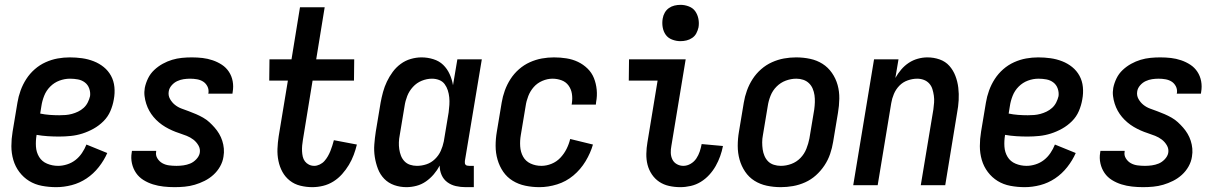

<svg xmlns="http://www.w3.org/2000/svg" viewBox="-20 -765 5040 793"><path d="M212 8Q182 8 153 2.5Q124 -3 100.5 -17.5Q77 -32 60 -54.5Q43 -77 35 -104.5Q27 -132 27 -161.5Q27 -191 32 -221L52 -341Q56 -366 65 -391Q74 -416 88.5 -438.5Q103 -461 123.5 -479Q144 -497 168.5 -508Q193 -519 218 -523.5Q243 -528 268 -528Q294 -528 319 -524.5Q344 -521 367 -512Q390 -503 408.5 -488Q427 -473 438.5 -452Q450 -431 452.5 -405.5Q455 -380 450 -354Q446 -330 436 -306.5Q426 -283 407.5 -264.5Q389 -246 366.5 -233.5Q344 -221 320.5 -213.5Q297 -206 272.5 -203.5Q248 -201 224 -201Q201 -201 177.5 -202.5Q154 -204 131 -208V-207Q127 -183 128.5 -159.5Q130 -136 141.5 -117Q153 -98 174.5 -89Q196 -80 220 -80Q238 -80 257 -86Q276 -92 291.5 -104Q307 -116 318.5 -133Q330 -150 337 -168L423 -133Q410 -103 388 -75Q366 -47 337.5 -28Q309 -9 276.5 -0.5Q244 8 212 8ZM225 -289Q238 -289 251 -290Q264 -291 277 -294.5Q290 -298 302.5 -304Q315 -310 325.5 -319.5Q336 -329 342.5 -342Q349 -355 352 -368Q354 -384 348.5 -399.5Q343 -415 330.5 -424.5Q318 -434 302 -437Q286 -440 269 -440Q247 -440 225.5 -432Q204 -424 187.5 -407.5Q171 -391 162.5 -369.5Q154 -348 151 -327L146 -296Q165 -292 185 -290.5Q205 -289 225 -289Z M701 8Q678 8 655.5 5.5Q633 3 612 -3.5Q591 -10 572.5 -21.5Q554 -33 542 -50.5Q530 -68 525 -90Q520 -112 524 -135L525 -142H625V-139Q622 -124 630 -111Q638 -98 650.5 -91Q663 -84 678 -82Q693 -80 709 -80Q723 -80 737.5 -82Q752 -84 765.5 -89.5Q779 -95 790.5 -107Q802 -119 805 -133Q808 -150 799.5 -164.5Q791 -179 778.5 -188.5Q766 -198 751 -204Q736 -210 720.5 -215Q705 -220 690.5 -226.5Q676 -233 662.5 -241Q649 -249 636.5 -259.5Q624 -270 614 -282Q604 -294 596.5 -307.5Q589 -321 584 -336.5Q579 -352 577 -368.5Q575 -385 578 -402Q582 -422 591.5 -441.5Q601 -461 617 -476Q633 -491 652 -501.5Q671 -512 691 -518Q711 -524 731.5 -526Q752 -528 772 -528Q795 -528 816.5 -525.5Q838 -523 858.5 -516Q879 -509 896.5 -497.5Q914 -486 925.5 -468.5Q937 -451 941 -429.5Q945 -408 941 -385L940 -378H840L841 -381Q843 -396 836.5 -408.5Q830 -421 819 -428Q808 -435 794 -437.5Q780 -440 765 -440Q752 -440 738.5 -438Q725 -436 712 -430Q699 -424 689 -412.5Q679 -401 677 -388Q674 -371 682 -356.5Q690 -342 702.5 -332Q715 -322 730 -316.5Q745 -311 760 -305.5Q775 -300 790 -293.5Q805 -287 819 -279Q833 -271 844.5 -260.5Q856 -250 866.5 -238Q877 -226 885 -212.5Q893 -199 898 -183.5Q903 -168 904.5 -151.5Q906 -135 903 -118Q900 -97 889 -77.5Q878 -58 861.5 -43Q845 -28 825 -18Q805 -8 784.5 -2Q764 4 743 6Q722 8 701 8Z M1270 8Q1245 8 1220.5 2Q1196 -4 1177 -19Q1158 -34 1146.5 -55Q1135 -76 1130 -100.5Q1125 -125 1126 -150.5Q1127 -176 1131 -202L1169 -432H1092L1093 -520H1184L1219 -735H1321L1286 -520H1443L1442 -432H1271L1231 -187Q1229 -176 1228 -164Q1227 -152 1227.5 -140.5Q1228 -129 1230.5 -118Q1233 -107 1239.5 -98.5Q1246 -90 1256 -85Q1266 -80 1278 -80Q1289 -80 1300.5 -85.5Q1312 -91 1320 -100Q1328 -109 1334 -119.5Q1340 -130 1344.5 -141Q1349 -152 1352.5 -163.5Q1356 -175 1359 -186L1454 -168Q1449 -147 1441 -125.5Q1433 -104 1421 -84Q1409 -64 1393 -46Q1377 -28 1357 -15.5Q1337 -3 1314.5 2.5Q1292 8 1270 8Z M1659 8Q1632 8 1608 -0.5Q1584 -9 1567 -26.5Q1550 -44 1541 -67.5Q1532 -91 1528 -116.5Q1524 -142 1526 -168.5Q1528 -195 1532 -221L1552 -341Q1556 -363 1562 -385Q1568 -407 1578 -428Q1588 -449 1602 -468Q1616 -487 1635 -501Q1654 -515 1676.5 -521.5Q1699 -528 1721 -528Q1746 -528 1770 -520.5Q1794 -513 1810.5 -497Q1827 -481 1837 -459Q1847 -437 1851 -413L1869 -520H1970L1900 -100Q1900 -96 1900 -92Q1900 -88 1902.5 -85Q1905 -82 1909 -81Q1913 -80 1918 -80H1937V8H1903Q1882 8 1862.5 3.5Q1843 -1 1827.5 -12.5Q1812 -24 1804 -42Q1796 -60 1796 -81Q1786 -62 1771.5 -45Q1757 -28 1739 -15.5Q1721 -3 1700 2.5Q1679 8 1659 8ZM1702 -80Q1722 -80 1741.5 -86.5Q1761 -93 1776.5 -108Q1792 -123 1800.5 -142Q1809 -161 1813 -181L1833 -301Q1835 -316 1836 -332Q1837 -348 1835.5 -363Q1834 -378 1829.5 -392Q1825 -406 1816.5 -417.5Q1808 -429 1794 -434.5Q1780 -440 1764 -440Q1743 -440 1722 -431.5Q1701 -423 1685.5 -406Q1670 -389 1662 -368.5Q1654 -348 1651 -327L1631 -207Q1628 -192 1627.5 -177.5Q1627 -163 1629 -149Q1631 -135 1636 -122Q1641 -109 1650.5 -99Q1660 -89 1673.5 -84.5Q1687 -80 1702 -80Z M2208 8Q2178 8 2149.5 2Q2121 -4 2097.5 -18.5Q2074 -33 2058.5 -55.5Q2043 -78 2035 -105.5Q2027 -133 2027 -162.5Q2027 -192 2032 -221L2052 -341Q2056 -366 2065 -391Q2074 -416 2088.5 -438.5Q2103 -461 2123.5 -479Q2144 -497 2168.5 -508Q2193 -519 2218 -523.5Q2243 -528 2268 -528Q2294 -528 2319.5 -524Q2345 -520 2367 -509.5Q2389 -499 2406.5 -482Q2424 -465 2433 -442.5Q2442 -420 2444.5 -394.5Q2447 -369 2442 -343L2441 -333H2341L2342 -339Q2345 -359 2342 -378Q2339 -397 2328 -412Q2317 -427 2299 -433.5Q2281 -440 2262 -440Q2241 -440 2220 -431Q2199 -422 2184.5 -405.5Q2170 -389 2162 -368.5Q2154 -348 2151 -327L2131 -207Q2127 -184 2128.5 -160.5Q2130 -137 2140.5 -118Q2151 -99 2171.5 -89.5Q2192 -80 2216 -80Q2237 -80 2258 -88.5Q2279 -97 2294.5 -113.5Q2310 -130 2320 -150Q2330 -170 2335 -191L2429 -168Q2419 -133 2398.5 -99Q2378 -65 2348 -40Q2318 -15 2281 -3.5Q2244 8 2208 8Z M2790 8Q2766 8 2743.5 3Q2721 -2 2703 -14Q2685 -26 2672.5 -44.5Q2660 -63 2654.5 -84.5Q2649 -106 2649.5 -130Q2650 -154 2654 -177L2696 -432H2577L2578 -520H2812L2753 -163Q2750 -148 2750.5 -133.5Q2751 -119 2757 -106.5Q2763 -94 2775.5 -87Q2788 -80 2802 -80Q2818 -80 2832.5 -88.5Q2847 -97 2856 -110.5Q2865 -124 2870 -139Q2875 -154 2878 -170L2966 -162Q2962 -141 2954.5 -120Q2947 -99 2936 -79.5Q2925 -60 2909.5 -43Q2894 -26 2874.5 -14Q2855 -2 2833 3Q2811 8 2790 8ZM2790 -595Q2773 -595 2756 -601.5Q2739 -608 2729.5 -621.5Q2720 -635 2717 -652.5Q2714 -670 2717 -688Q2719 -701 2725.5 -712.5Q2732 -724 2742.5 -731.5Q2753 -739 2765.5 -742Q2778 -745 2791 -745Q2808 -745 2825 -738.5Q2842 -732 2851.5 -718.5Q2861 -705 2864.5 -687.5Q2868 -670 2865 -652Q2862 -639 2856 -627.5Q2850 -616 2839 -608.5Q2828 -601 2815.5 -598Q2803 -595 2790 -595Z M3205 8Q3175 8 3147 2Q3119 -4 3096 -18.5Q3073 -33 3057.5 -56Q3042 -79 3034.5 -106Q3027 -133 3027 -162.5Q3027 -192 3032 -221L3052 -341Q3056 -366 3065 -391Q3074 -416 3088.5 -438.5Q3103 -461 3123.5 -479Q3144 -497 3168.5 -508Q3193 -519 3218 -523.5Q3243 -528 3268 -528Q3298 -528 3326 -522Q3354 -516 3377 -501.5Q3400 -487 3416 -464Q3432 -441 3439.5 -414Q3447 -387 3446.5 -357.5Q3446 -328 3441 -299L3421 -179Q3417 -154 3408.5 -129Q3400 -104 3385 -81.5Q3370 -59 3350 -41Q3330 -23 3305.5 -12Q3281 -1 3255.5 3.5Q3230 8 3205 8ZM3205 -80Q3227 -80 3248.5 -88Q3270 -96 3286 -112.5Q3302 -129 3310.5 -150.5Q3319 -172 3323 -193L3343 -313Q3345 -328 3345.5 -343Q3346 -358 3344 -372Q3342 -386 3336.5 -399Q3331 -412 3321 -421.5Q3311 -431 3297.5 -435.5Q3284 -440 3269 -440Q3247 -440 3225.5 -432Q3204 -424 3187.5 -407.5Q3171 -391 3162.5 -369.5Q3154 -348 3151 -327L3131 -207Q3128 -192 3128 -177Q3128 -162 3130 -148Q3132 -134 3137.5 -121Q3143 -108 3152.5 -98.5Q3162 -89 3176 -84.5Q3190 -80 3205 -80Z M3504 0 3590 -520H3691L3678 -443Q3688 -461 3702 -477.5Q3716 -494 3733.5 -505.5Q3751 -517 3771 -522.5Q3791 -528 3810 -528Q3837 -528 3861 -519.5Q3885 -511 3901 -493Q3917 -475 3926 -451.5Q3935 -428 3938 -402.5Q3941 -377 3939.5 -351Q3938 -325 3933 -299L3884 0H3783L3835 -313Q3837 -327 3838 -341.5Q3839 -356 3837 -370Q3835 -384 3831 -397Q3827 -410 3818 -420Q3809 -430 3796 -435Q3783 -440 3768 -440Q3749 -440 3729 -433Q3709 -426 3694.5 -411Q3680 -396 3672 -377Q3664 -358 3661 -339L3605 0Z M4212 8Q4182 8 4153 2.5Q4124 -3 4100.5 -17.5Q4077 -32 4060 -54.5Q4043 -77 4035 -104.5Q4027 -132 4027 -161.5Q4027 -191 4032 -221L4052 -341Q4056 -366 4065 -391Q4074 -416 4088.5 -438.5Q4103 -461 4123.5 -479Q4144 -497 4168.5 -508Q4193 -519 4218 -523.5Q4243 -528 4268 -528Q4294 -528 4319 -524.5Q4344 -521 4367 -512Q4390 -503 4408.5 -488Q4427 -473 4438.5 -452Q4450 -431 4452.5 -405.5Q4455 -380 4450 -354Q4446 -330 4436 -306.5Q4426 -283 4407.5 -264.5Q4389 -246 4366.5 -233.5Q4344 -221 4320.5 -213.5Q4297 -206 4272.5 -203.5Q4248 -201 4224 -201Q4201 -201 4177.5 -202.5Q4154 -204 4131 -208V-207Q4127 -183 4128.5 -159.5Q4130 -136 4141.5 -117Q4153 -98 4174.5 -89Q4196 -80 4220 -80Q4238 -80 4257 -86Q4276 -92 4291.5 -104Q4307 -116 4318.5 -133Q4330 -150 4337 -168L4423 -133Q4410 -103 4388 -75Q4366 -47 4337.5 -28Q4309 -9 4276.5 -0.5Q4244 8 4212 8ZM4225 -289Q4238 -289 4251 -290Q4264 -291 4277 -294.5Q4290 -298 4302.5 -304Q4315 -310 4325.5 -319.5Q4336 -329 4342.5 -342Q4349 -355 4352 -368Q4354 -384 4348.5 -399.5Q4343 -415 4330.5 -424.5Q4318 -434 4302 -437Q4286 -440 4269 -440Q4247 -440 4225.5 -432Q4204 -424 4187.5 -407.5Q4171 -391 4162.5 -369.5Q4154 -348 4151 -327L4146 -296Q4165 -292 4185 -290.5Q4205 -289 4225 -289Z M4701 8Q4678 8 4655.5 5.5Q4633 3 4612 -3.5Q4591 -10 4572.5 -21.5Q4554 -33 4542 -50.5Q4530 -68 4525 -90Q4520 -112 4524 -135L4525 -142H4625V-139Q4622 -124 4630 -111Q4638 -98 4650.5 -91Q4663 -84 4678 -82Q4693 -80 4709 -80Q4723 -80 4737.5 -82Q4752 -84 4765.5 -89.5Q4779 -95 4790.5 -107Q4802 -119 4805 -133Q4808 -150 4799.5 -164.5Q4791 -179 4778.5 -188.5Q4766 -198 4751 -204Q4736 -210 4720.5 -215Q4705 -220 4690.5 -226.5Q4676 -233 4662.5 -241Q4649 -249 4636.5 -259.5Q4624 -270 4614 -282Q4604 -294 4596.5 -307.5Q4589 -321 4584 -336.5Q4579 -352 4577 -368.5Q4575 -385 4578 -402Q4582 -422 4591.5 -441.5Q4601 -461 4617 -476Q4633 -491 4652 -501.5Q4671 -512 4691 -518Q4711 -524 4731.5 -526Q4752 -528 4772 -528Q4795 -528 4816.5 -525.5Q4838 -523 4858.5 -516Q4879 -509 4896.5 -497.5Q4914 -486 4925.5 -468.5Q4937 -451 4941 -429.5Q4945 -408 4941 -385L4940 -378H4840L4841 -381Q4843 -396 4836.5 -408.5Q4830 -421 4819 -428Q4808 -435 4794 -437.5Q4780 -440 4765 -440Q4752 -440 4738.5 -438Q4725 -436 4712 -430Q4699 -424 4689 -412.5Q4679 -401 4677 -388Q4674 -371 4682 -356.5Q4690 -342 4702.5 -332Q4715 -322 4730 -316.5Q4745 -311 4760 -305.5Q4775 -300 4790 -293.5Q4805 -287 4819 -279Q4833 -271 4844.5 -260.5Q4856 -250 4866.5 -238Q4877 -226 4885 -212.5Q4893 -199 4898 -183.5Q4903 -168 4904.5 -151.5Q4906 -135 4903 -118Q4900 -97 4889 -77.5Q4878 -58 4861.5 -43Q4845 -28 4825 -18Q4805 -8 4784.5 -2Q4764 4 4743 6Q4722 8 4701 8Z"/></svg>

Font: Iosevka Semibold
Style: Italic
Weight: 600
Italic angle: -9°
Monospace: yes
Designer: Belleve Invis
Foundry: Belleve Invis
Version: Version 32.5.0; ttfautohint (v1.8.4)